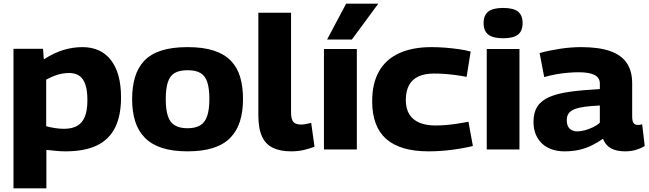

<svg xmlns="http://www.w3.org/2000/svg" viewBox="-20 -809 3512 1039"><path d="M53 210V-545H213L217 -488Q272 -523 323 -538.5Q374 -554 426 -554Q526 -554 580.5 -483.5Q635 -413 635 -282Q635 -183 602.5 -118Q570 -53 503.5 -21.5Q437 10 334 10Q310 10 284 7.5Q258 5 231 2V210ZM326 -112Q369 -112 397 -127.5Q425 -143 439 -177Q453 -211 453 -267Q453 -319 442 -351.5Q431 -384 409 -399Q387 -414 354 -414Q336 -414 316 -410.5Q296 -407 275 -399Q254 -391 230 -378V-126Q256 -119 280 -115.5Q304 -112 326 -112Z M695 -273Q695 -339 710.5 -391Q726 -443 760 -479.5Q794 -516 852 -535Q910 -554 995 -554Q1080 -554 1137.5 -535Q1195 -516 1230 -479.5Q1265 -443 1280 -391Q1295 -339 1295 -273Q1295 -205 1278.5 -152.5Q1262 -100 1226.5 -63.5Q1191 -27 1133.5 -8.5Q1076 10 995 10Q914 10 857 -8.5Q800 -27 764 -63.5Q728 -100 711.5 -152.5Q695 -205 695 -273ZM877 -273Q877 -216 888.5 -181Q900 -146 926.5 -130.5Q953 -115 995 -115Q1037 -115 1063 -130.5Q1089 -146 1101 -181Q1113 -216 1113 -273Q1113 -329 1102 -363.5Q1091 -398 1065.5 -413.5Q1040 -429 995 -429Q950 -429 924.5 -413.5Q899 -398 888 -363.5Q877 -329 877 -273Z M1555 -740V-201Q1555 -174 1561.5 -159.5Q1568 -145 1580.5 -140Q1593 -135 1608 -135Q1620 -135 1634 -137.5Q1648 -140 1664 -144L1682 -15Q1656 -5 1624.5 2.5Q1593 10 1555 10Q1498 10 1458 -8.5Q1418 -27 1398 -70Q1378 -113 1378 -187V-740Z M1733 0V-544H1911V0ZM1750 -595 1853 -789H2027L1884 -595Z M1994 -261Q1994 -358 2031 -423Q2068 -488 2140 -521Q2212 -554 2315 -554Q2352 -554 2389.5 -551Q2427 -548 2462.5 -543Q2498 -538 2527 -530L2505 -393Q2475 -399 2444.5 -403Q2414 -407 2385 -409Q2356 -411 2329 -411Q2279 -411 2245 -395.5Q2211 -380 2193.5 -348Q2176 -316 2176 -267Q2176 -221 2195 -190.5Q2214 -160 2250 -145Q2286 -130 2336 -130Q2365 -130 2394 -132.5Q2423 -135 2453 -139.5Q2483 -144 2515 -150L2539 -19Q2487 -6 2423 2Q2359 10 2299 10Q2146 10 2070 -57Q1994 -124 1994 -261Z M2703 -602Q2647 -602 2622 -622Q2597 -642 2597 -684Q2597 -726 2622 -746Q2647 -766 2703 -766Q2759 -766 2783.5 -746Q2808 -726 2808 -684Q2808 -642 2783.5 -622Q2759 -602 2703 -602ZM2614 0V-544H2791V0Z M2867 -150Q2867 -200 2888 -232.5Q2909 -265 2952.5 -284Q2996 -303 3064 -312.5Q3132 -322 3226 -327V-357Q3226 -389 3197 -403.5Q3168 -418 3112 -418Q3087 -418 3055 -415.5Q3023 -413 2990 -407Q2957 -401 2925 -392L2900 -522Q2951 -536 3010.5 -545Q3070 -554 3124 -554Q3221 -554 3282 -532.5Q3343 -511 3372 -467.5Q3401 -424 3401 -359V-180Q3401 -152 3409 -142.5Q3417 -133 3430 -133Q3435 -133 3442 -133.5Q3449 -134 3455 -137L3469 -19Q3448 -6 3421 2Q3394 10 3363 10Q3317 10 3287 -6Q3257 -22 3243 -58Q3213 -37 3181 -21.5Q3149 -6 3113.5 2Q3078 10 3034 10Q2999 10 2968.5 0Q2938 -10 2915.5 -30Q2893 -50 2880 -80Q2867 -110 2867 -150ZM3047 -159Q3047 -128 3062.5 -113Q3078 -98 3105 -98Q3122 -98 3144.5 -104Q3167 -110 3189 -120.5Q3211 -131 3226 -145V-238Q3180 -236 3146 -231.5Q3112 -227 3090 -218.5Q3068 -210 3057.5 -195.5Q3047 -181 3047 -159Z"/></svg>

Font: Georama SemiExpanded
Style: Bold
Weight: 700
Width: 6
Designer: Jean-Baptiste Levee
Foundry: Production Type
Version: Version 1.001